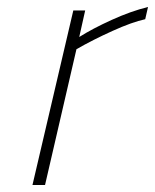

<svg xmlns="http://www.w3.org/2000/svg" viewBox="-20 -530 444 550"><path d="M190 -500H224L207 -424Q245 -448 300 -473Q355 -498 404 -510L396 -475Q359 -467 302.5 -441.5Q246 -416 199 -389L109 0H73Z"/></svg>

Font: Cairo ExtraLight
Style: Italic
Weight: 275
Italic angle: -13°
Designer: Mohamed Gaber, Accademia di Belle Arti di Urbino and others
Foundry: Kief Type Foundry, Accademia di Belle Arti di Urbino and others
Version: Version 3.011